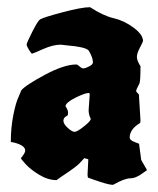

<svg xmlns="http://www.w3.org/2000/svg" viewBox="-20 -752 438 533"><path d="M232 -422Q226 -434 226 -446Q226 -446 229 -488Q229 -494 227 -494Q216 -494 189 -480.5Q162 -467 162 -457Q169 -446 169 -439.5Q169 -433 167 -431Q156 -426 156 -417Q156 -408 168 -397Q180 -386 187 -386Q194 -386 213 -401Q232 -416 232 -422ZM366 -483 370 -418Q370 -410 368 -410Q340 -393 340 -370Q340 -363 353 -358L366 -353L372 -308L388 -280Q388 -279 380 -274Q358 -257 342 -257Q326 -257 294 -239H292Q280 -239 238 -254L224 -259Q223 -264 223 -267Q223 -267 225 -307V-310L214 -313L202 -300Q195 -291 151 -262L137 -252Q113 -252 88.5 -267Q64 -282 51 -296.5Q38 -311 38 -313Q50 -327 50 -334Q50 -348 20 -356L10 -358Q10 -397 17 -432.5Q24 -468 32 -484L39 -501Q50 -515 104 -544Q158 -573 192 -573Q195 -573 201 -567.5Q207 -562 211.5 -562Q216 -562 224 -566Q238 -572 238 -579Q238 -592 226 -612Q216 -622 166 -626L149 -628Q127 -628 99 -615.5Q71 -603 69 -603Q67 -603 60.5 -613.5Q54 -624 54 -628.5Q54 -633 69.5 -663.5Q85 -694 91 -698Q101 -704 154 -718Q207 -732 230 -732Q267 -708 295.5 -701.5Q324 -695 350.5 -675.5Q377 -656 377 -638Q377 -636 368.5 -620Q360 -604 360 -594Q360 -584 370 -568Q370 -526 367 -520Q358 -503 358 -500Q358 -497 362 -493.5Q366 -490 366 -488Z"/></svg>

Font: Piedra
Style: Regular
Weight: 400
Designer: Angel Koziupa & Ale Paul
Foundry: Angel Koziupa and Alejandro Paul
Version: Version 1.000